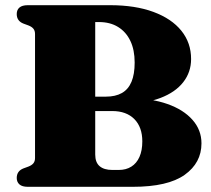

<svg xmlns="http://www.w3.org/2000/svg" viewBox="-20 -720 814 740"><path d="M756.5 -167.5Q756.5 -92.5 691.8 -46.2Q627 0 491.5 0H87.5Q65.5 0 55 -9.2Q44.5 -18.5 44.5 -34Q44.5 -61 70.5 -71L89.5 -78Q102.5 -83 108.8 -90.8Q115 -98.5 115 -111V-589Q115 -601.5 108.8 -609.2Q102.5 -617 89.5 -622L70.5 -629Q44.5 -639 44.5 -666Q44.5 -682 55 -691Q65.5 -700 87.5 -700H404Q501.5 -700 571.5 -674Q641.5 -648 679 -601.5Q716.5 -555 716.5 -492.5Q716.5 -442 686.2 -403.2Q656 -364.5 598.5 -342.5Q541 -320.5 459 -320.5L481.5 -341Q563.5 -341 625.2 -319.2Q687 -297.5 721.8 -258.2Q756.5 -219 756.5 -167.5ZM412.5 -292H283.5V-347.5H388Q425 -347.5 449.8 -361.5Q474.5 -375.5 486.8 -404.8Q499 -434 499 -479Q499 -527.5 482.5 -562.2Q466 -597 435.2 -616Q404.5 -635 361.5 -635H347V-124.5Q347 -94 364 -79.5Q381 -65 412.5 -65H438Q466 -65 486.2 -77.8Q506.5 -90.5 517.5 -115.2Q528.5 -140 528.5 -175Q528.5 -230 497.8 -261Q467 -292 412.5 -292Z"/></svg>

Font: Fraunces
Style: Regular
Weight: 900
Version: Version 1.000;[b76b70a41]